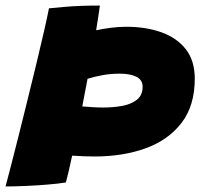

<svg xmlns="http://www.w3.org/2000/svg" viewBox="-43 -661 722 692"><path d="M317 -641Q313 -610 303.5 -552Q327.5 -557 355.8 -560.8Q384 -564.5 413 -564.5Q482.5 -564.5 538.2 -544.8Q594 -525 626.5 -483.8Q659 -442.5 659 -377.5Q659 -280 611.2 -218Q563.5 -156 481.8 -126.5Q400 -97 298 -97Q280 -97 258.8 -97.8Q237.5 -98.5 217 -100Q210.5 -69.5 204.8 -44.8Q199 -20 194.5 -3.5Q168 1 129 4.2Q90 7.5 49.5 9.2Q9 11 -23 11Q-16 -15.5 -3.2 -64.5Q9.5 -113.5 25 -175.2Q40.5 -237 57 -304Q73.5 -371 88.8 -434.2Q104 -497.5 115.8 -549Q127.5 -600.5 133.5 -631Q141.5 -632 193.2 -636.5Q245 -641 317 -641ZM388.5 -395.5Q355.5 -395.5 326 -390Q296.5 -384.5 272.5 -377Q263 -327 253.5 -277.5Q269.5 -276 289.2 -274.8Q309 -273.5 329.5 -273.5Q364.5 -273.5 396.8 -279.2Q429 -285 450 -301.2Q471 -317.5 471 -348.5Q471 -373 448.8 -384.2Q426.5 -395.5 388.5 -395.5Z"/></svg>

Font: Grandstander Black
Style: Italic
Weight: 900
Italic angle: -15°
Designer: Tyler Finck
Foundry: Etcetera Type Co
Version: Version 1.200; ttfautohint (v1.8.3)